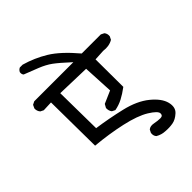

<svg xmlns="http://www.w3.org/2000/svg" viewBox="-201 -820 902 902"><g transform="rotate(-45 250.0 -369.0)"><path d="M364.3 -21.5Q338.9 -22.5 317.4 -35.2Q307.6 -45.9 309.6 -63.5L317.4 -79.1Q330.1 -89.8 351.6 -85.4Q373 -81.1 390.1 -81.1Q407.2 -81.1 406.7 -97.2Q406.2 -113.3 364.3 -139.2Q322.3 -165 245.1 -182.1Q168 -199.2 82 -207L79.1 -497.1L29.3 -495.1L13.7 -502.9Q2.9 -515.6 3.9 -532.2L11.7 -548.8L27.3 -556.6H287.1Q237.3 -602.5 212.4 -620.6Q187.5 -638.7 152.3 -652.8Q117.2 -667 81.1 -680.7Q74.2 -688.5 76.2 -701.2Q81.1 -711.9 91.8 -716.8H110.4Q171.9 -699.2 225.6 -666.5Q279.3 -633.8 343.8 -557.6H470.7L486.3 -549.8Q496.1 -538.1 494.1 -521.5L486.3 -505.9Q460 -490.2 423.8 -495.1L370.1 -492.2L371.1 -308.6Q343.8 -288.1 319.3 -275.4Q294.9 -262.7 267.6 -257.8L252 -265.6Q242.2 -278.3 243.2 -295.9L252.9 -313.5Q284.2 -327.1 315.4 -340.8L307.6 -492.2L140.6 -497.1L143.6 -261.7Q218.8 -251 293.9 -233.4Q369.1 -215.8 414.6 -178.7Q460 -141.6 469.2 -104.5Q478.5 -67.4 456.5 -47.4Q434.6 -27.3 411.6 -23.4Q388.7 -19.5 364.3 -21.5Z"/></g></svg>

Font: NaikaiFont
Style: Regular
Weight: 400
Version: Version 1.67